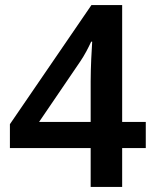

<svg xmlns="http://www.w3.org/2000/svg" viewBox="-20 -736 612 756"><path d="M554 -153V-256H461V-716H340L19 -247V-153H337V0H461V-153ZM337 -256H134L296 -494C313 -519 327 -546 339 -572H343C341 -544 337 -471 337 -416Z"/></svg>

Font: Noto Sans Arabic SemBd
Style: Regular
Weight: 600
Designer: Monotype Design Team, Nadine Chahine, Nizar Qandah and Khaled Hosny
Foundry: Monotype Imaging Inc.
Version: Version 2.012